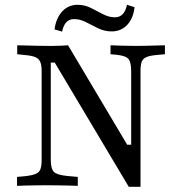

<svg xmlns="http://www.w3.org/2000/svg" viewBox="-20 -755 738 780"><path d="M503.2 4 202.4 -500.8H186.3V-201.6H149.2V-465.3Q149.2 -490.3 143.5 -503.6Q137.9 -516.9 123.4 -523Q108.9 -529 80.6 -531.5L50 -534.7V-571Q64.5 -571 86.3 -570.2Q108.1 -569.4 132.7 -569Q157.3 -568.5 180.6 -568.5H193.5Q213.7 -568.5 229.8 -569.4Q246 -570.2 256.5 -571L496.8 -166.9H512.9V-465.3Q512.9 -500.8 502.8 -514.5Q492.7 -528.2 454.8 -532.3L429 -534.7V-571Q447.6 -570.2 476.2 -569.4Q504.8 -568.5 531.5 -568.5Q551.6 -568.5 573.8 -569Q596 -569.4 616.1 -570.2Q636.3 -571 650 -571V-534.7L615.3 -531.5Q587.9 -529 573.8 -522.6Q559.7 -516.1 555.2 -502.8Q550.8 -489.5 550.8 -465.3V4ZM186.3 -105.6Q186.3 -70.2 198.4 -57.3Q210.5 -44.4 251.6 -40.3L296 -36.3V0Q280.6 -0.8 258.9 -1.2Q237.1 -1.6 213.3 -2Q189.5 -2.4 167.7 -2.4Q147.6 -2.4 125.4 -2Q103.2 -1.6 83.1 -1.2Q62.9 -0.8 49.2 0V-36.3L83.9 -39.5Q111.3 -42.7 125.4 -48.8Q139.5 -54.8 144.4 -68.1Q149.2 -81.5 149.2 -105.6V-201.6H186.3ZM433.9 -627.4Q404.8 -627.4 379 -639.9Q353.2 -652.4 329.4 -664.9Q305.6 -677.4 281.5 -677.4Q262.1 -677.4 250 -665.3Q237.9 -653.2 232.3 -626.6L201.6 -635.5Q207.3 -680.6 232.3 -708.1Q257.3 -735.5 295.2 -735.5Q324.2 -735.5 349.6 -722.6Q375 -709.7 398.8 -697.2Q422.6 -684.7 446.8 -684.7Q466.1 -684.7 478.2 -697.2Q490.3 -709.7 496 -735.5L526.6 -725.8Q521.8 -680.6 496.8 -654Q471.8 -627.4 433.9 -627.4Z"/></svg>

Font: Playfair 9pt
Style: Regular
Weight: 400
Designer: Claus Eggers Sørensen
Foundry: Claus Eggers Sørensen
Version: Version 2.203